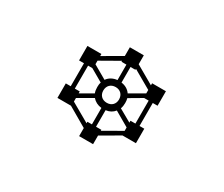

<svg xmlns="http://www.w3.org/2000/svg" viewBox="-109 -905 1418 1216"><g transform="rotate(30 600.0 -297.0)"><path d="M373 -220V-388H404L496 -335C492 -324 491 -313 491 -300C491 -284 493 -270 498 -257L409 -206V-220ZM409 -172 513 -232C529 -213 552 -201 580 -198V-78H547V-67L409 -146ZM409 -445 544 -522V-515H580V-402C549 -399 524 -385 508 -362L409 -419ZM535 -300C535 -335 558 -358 593 -358C627 -358 650 -335 650 -300C650 -266 627 -243 593 -243C558 -243 535 -266 535 -300ZM610 -78V-199C637 -202 658 -214 673 -233L780 -171V-146L649 -71V-78ZM678 -361C663 -383 640 -397 610 -401V-515H646V-522L780 -445V-420ZM688 -258C693 -271 695 -285 695 -300C695 -312 694 -324 691 -334L783 -388H816V-220H780V-206ZM307 -494V-388H343V-220H307V-114H406L547 -32V27H649V-36L783 -114H881V-220H846V-388H881V-494H780V-479L646 -556V-621H544V-557L409 -479V-494Z"/></g></svg>

Font: CryptoKit 1.4
Style: Regular
Weight: 400
Monospace: yes
Designer: Oceane Juvin
Foundry: http://www.head-geneve.ch
Version: Version 1.000